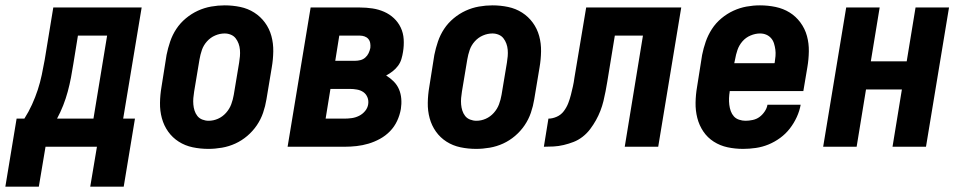

<svg xmlns="http://www.w3.org/2000/svg" viewBox="-72 -548 3592 717"><path d="M73 149H-52L-10 -105H19Q35 -130 47.5 -157.5Q60 -185 69 -212.5Q78 -240 84 -268.5Q90 -297 95 -325L127 -520H457L388 -105H432L390 149H265L290 0H98ZM277 -105 328 -415H219L202 -310Q198 -284 193 -258Q188 -232 181 -206Q174 -180 164 -154.5Q154 -129 141 -105Z M706 8Q676 8 647.5 2Q619 -4 595.5 -19Q572 -34 556 -56.5Q540 -79 532.5 -106.5Q525 -134 525.5 -164Q526 -194 531 -223L550 -343Q555 -368 563.5 -393Q572 -418 586.5 -440Q601 -462 622 -479.5Q643 -497 667 -508Q691 -519 716.5 -523.5Q742 -528 767 -528Q797 -528 825.5 -522Q854 -516 877.5 -501Q901 -486 917.5 -463.5Q934 -441 941.5 -413.5Q949 -386 948.5 -356Q948 -326 943 -297L923 -177Q919 -152 910.5 -127Q902 -102 887 -80Q872 -58 851.5 -40.5Q831 -23 807 -12Q783 -1 757 3.5Q731 8 706 8ZM707 -97Q725 -97 742 -104.5Q759 -112 772 -126.5Q785 -141 791.5 -158.5Q798 -176 801 -194L821 -314Q823 -326 824 -338Q825 -350 824 -362Q823 -374 819 -385Q815 -396 808 -405Q801 -414 790 -418.5Q779 -423 767 -423Q749 -423 731.5 -415.5Q714 -408 701 -393.5Q688 -379 682 -361.5Q676 -344 673 -326L653 -206Q651 -194 650 -182Q649 -170 650 -158Q651 -146 654.5 -135Q658 -124 665 -115Q672 -106 683.5 -101.5Q695 -97 707 -97Z M1002 0 1088 -520H1272Q1296 -520 1319 -516.5Q1342 -513 1362.5 -504Q1383 -495 1399 -480Q1415 -465 1424.5 -445Q1434 -425 1435.5 -401.5Q1437 -378 1433 -354Q1431 -341 1427 -327.5Q1423 -314 1414.5 -302.5Q1406 -291 1394.5 -282Q1383 -273 1370 -266Q1385 -257 1398 -244Q1411 -231 1418 -214.5Q1425 -198 1426.5 -179Q1428 -160 1425 -141Q1421 -118 1411 -96.5Q1401 -75 1384.5 -58Q1368 -41 1347 -29.5Q1326 -18 1304 -11.5Q1282 -5 1259.5 -2.5Q1237 0 1215 0ZM1180 -321H1255Q1264 -321 1274 -323.5Q1284 -326 1292 -333Q1300 -340 1304.5 -349.5Q1309 -359 1311 -369Q1312 -378 1310.5 -387Q1309 -396 1303.5 -402.5Q1298 -409 1289.5 -412Q1281 -415 1272 -415H1195ZM1144 -105H1214Q1228 -105 1242 -107Q1256 -109 1269 -115.5Q1282 -122 1291.5 -133.5Q1301 -145 1303 -159Q1305 -173 1300 -185Q1295 -197 1285 -204Q1275 -211 1261.5 -213.5Q1248 -216 1234 -216H1162Z M1706 8Q1676 8 1647.5 2Q1619 -4 1595.5 -19Q1572 -34 1556 -56.5Q1540 -79 1532.5 -106.5Q1525 -134 1525.5 -164Q1526 -194 1531 -223L1550 -343Q1555 -368 1563.5 -393Q1572 -418 1586.5 -440Q1601 -462 1622 -479.5Q1643 -497 1667 -508Q1691 -519 1716.5 -523.5Q1742 -528 1767 -528Q1797 -528 1825.5 -522Q1854 -516 1877.5 -501Q1901 -486 1917.5 -463.5Q1934 -441 1941.5 -413.5Q1949 -386 1948.5 -356Q1948 -326 1943 -297L1923 -177Q1919 -152 1910.5 -127Q1902 -102 1887 -80Q1872 -58 1851.5 -40.5Q1831 -23 1807 -12Q1783 -1 1757 3.5Q1731 8 1706 8ZM1707 -97Q1725 -97 1742 -104.5Q1759 -112 1772 -126.5Q1785 -141 1791.5 -158.5Q1798 -176 1801 -194L1821 -314Q1823 -326 1824 -338Q1825 -350 1824 -362Q1823 -374 1819 -385Q1815 -396 1808 -405Q1801 -414 1790 -418.5Q1779 -423 1767 -423Q1749 -423 1731.5 -415.5Q1714 -408 1701 -393.5Q1688 -379 1682 -361.5Q1676 -344 1673 -326L1653 -206Q1651 -194 1650 -182Q1649 -170 1650 -158Q1651 -146 1654.5 -135Q1658 -124 1665 -115Q1672 -106 1683.5 -101.5Q1695 -97 1707 -97Z M1959 0 1976 -105Q1991 -105 2007 -112Q2023 -119 2033.5 -133Q2044 -147 2050 -162.5Q2056 -178 2060 -194Q2064 -210 2067.5 -225.5Q2071 -241 2073 -257L2117 -520H2472L2386 0H2261L2329 -415H2224L2196 -244Q2193 -226 2189.5 -207.5Q2186 -189 2181.5 -170.5Q2177 -152 2170 -134Q2163 -116 2153.5 -99Q2144 -82 2132 -66Q2120 -50 2104 -37.5Q2088 -25 2070 -18Q2052 -11 2033 -6.5Q2014 -2 1995.5 -1Q1977 0 1959 0Z M2703 8Q2673 8 2645 2Q2617 -4 2593.5 -19Q2570 -34 2554.5 -57Q2539 -80 2532 -107.5Q2525 -135 2525.5 -164.5Q2526 -194 2531 -223L2550 -343Q2555 -368 2563.5 -392.5Q2572 -417 2586.5 -439.5Q2601 -462 2622 -479.5Q2643 -497 2667 -508Q2691 -519 2716 -523.5Q2741 -528 2766 -528Q2796 -528 2824.5 -522Q2853 -516 2876.5 -501.5Q2900 -487 2917 -464Q2934 -441 2941.5 -413.5Q2949 -386 2948.5 -356Q2948 -326 2943 -297L2928 -208H2653V-206Q2651 -194 2650.5 -181.5Q2650 -169 2651.5 -156.5Q2653 -144 2657 -133Q2661 -122 2668.5 -113.5Q2676 -105 2688 -101Q2700 -97 2712 -97Q2725 -97 2739 -100Q2753 -103 2764 -111Q2775 -119 2783.5 -131.5Q2792 -144 2794 -157H2918Q2914 -134 2903.5 -111Q2893 -88 2877.5 -68Q2862 -48 2841.5 -33Q2821 -18 2798 -8.5Q2775 1 2750.5 4.5Q2726 8 2703 8ZM2670 -312H2820L2821 -314Q2823 -326 2824 -338.5Q2825 -351 2823.5 -362.5Q2822 -374 2818.5 -385.5Q2815 -397 2807.5 -405.5Q2800 -414 2789.5 -418.5Q2779 -423 2766 -423Q2749 -423 2731 -415.5Q2713 -408 2700.5 -393.5Q2688 -379 2682 -361.5Q2676 -344 2673 -326Z M3002 0 3088 -520H3213L3180 -319H3314L3347 -520H3472L3386 0H3261L3296 -214H3162L3127 0Z"/></svg>

Font: Iosevka Extrabold Oblique
Style: Regular
Weight: 800
Italic angle: -9°
Monospace: yes
Designer: Belleve Invis
Foundry: Belleve Invis
Version: Version 32.5.0; ttfautohint (v1.8.4)